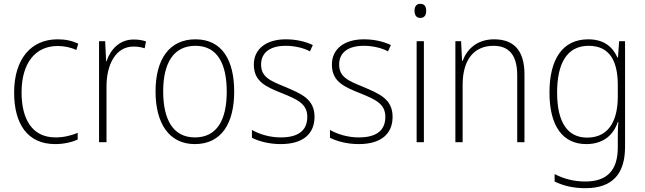

<svg xmlns="http://www.w3.org/2000/svg" viewBox="-20 -745 3377 1006"><path d="M269 10C315 10 357 0 387 -14V-49C352 -34 312 -25 271 -25C146 -25 93 -124 93 -261C93 -413 164 -504 282 -504C314 -504 348 -498 380 -483L390 -516C359 -531 324 -539 282 -539C141 -539 54 -434 54 -260C54 -96 124 10 269 10Z M680 -538C604 -538 558 -483 538 -424H536L531 -529H499V0H538V-288C537 -406 586 -501 679 -501C701 -501 720 -498 738 -492L745 -528C726 -535 703 -538 680 -538Z M1207 -265C1207 -428 1145 -539 1004 -539C870 -539 795 -438 795 -266C795 -97 867 10 1001 10C1139 10 1207 -97 1207 -265ZM835 -266C835 -417 891 -505 1004 -505C1122 -505 1168 -406 1168 -265C1168 -115 1116 -25 1001 -25C888 -25 835 -117 835 -266Z M1628 -133C1628 -227 1557 -254 1476 -289C1398 -321 1348 -340 1348 -407C1348 -471 1397 -505 1477 -505C1523 -505 1571 -494 1604 -476L1619 -509C1581 -527 1533 -539 1478 -539C1373 -539 1310 -487 1310 -407C1310 -317 1374 -290 1459 -256C1538 -224 1590 -201 1590 -133C1590 -65 1548 -25 1451 -25C1396 -25 1343 -40 1300 -64V-23C1334 -6 1387 10 1451 10C1568 10 1628 -44 1628 -133Z M2037 -133C2037 -227 1966 -254 1885 -289C1807 -321 1757 -340 1757 -407C1757 -471 1806 -505 1886 -505C1932 -505 1980 -494 2013 -476L2028 -509C1990 -527 1942 -539 1887 -539C1782 -539 1719 -487 1719 -407C1719 -317 1783 -290 1868 -256C1947 -224 1999 -201 1999 -133C1999 -65 1957 -25 1860 -25C1805 -25 1752 -40 1709 -64V-23C1743 -6 1796 10 1860 10C1977 10 2037 -44 2037 -133Z M2182 -725C2160 -725 2152 -709 2152 -688C2152 -667 2161 -651 2182 -651C2204 -651 2213 -666 2213 -688C2213 -709 2206 -725 2182 -725ZM2201 -529H2163V0H2201Z M2569 -539C2477 -539 2426 -485 2404 -426H2401L2396 -529H2366V0H2404V-300C2404 -438 2468 -505 2566 -505C2645 -505 2690 -458 2690 -351V0H2728V-356C2728 -482 2671 -539 2569 -539Z M3062 -539C2927 -539 2859 -434 2859 -260C2859 -81 2931 10 3052 10C3136 10 3193 -33 3217 -106H3220C3217 -71 3217 -44 3217 -12V27C3217 142 3166 206 3047 206C2983 206 2930 190 2886 167V206C2929 227 2980 241 3047 241C3195 241 3255 160 3255 24V-529H3224L3218 -444H3215C3190 -499 3145 -539 3062 -539ZM3064 -505C3178 -505 3217 -420 3217 -299V-239C3217 -130 3181 -24 3056 -24C2954 -24 2899 -104 2899 -260C2899 -412 2950 -505 3064 -505Z"/></svg>

Font: Noto Sans SemiCondensed ExtraLight
Style: Regular
Weight: 200
Width: 4
Designer: Monotype Design Team
Foundry: Monotype Imaging Inc.
Version: Version 2.013